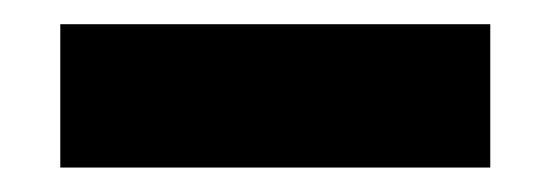

<svg xmlns="http://www.w3.org/2000/svg" viewBox="-20 -430 450 157"><path d="M380.9 -293H29.3V-410.2H380.9Z"/></svg>

Font: Gerhaus
Style: Regular
Weight: 400
Designer: GGBotNet
Foundry: GGBotNet
Version: 1.01